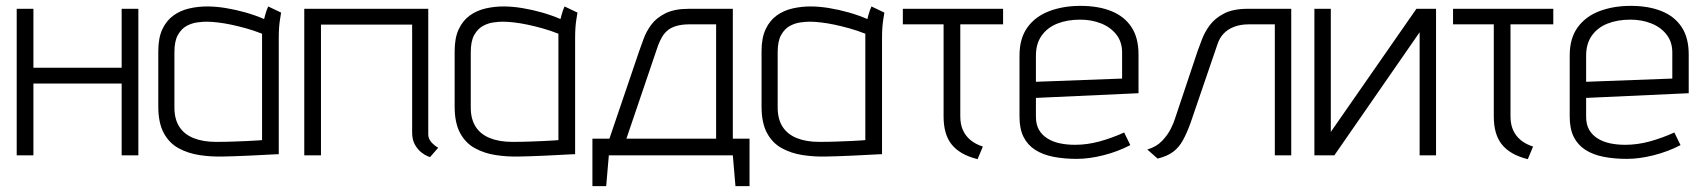

<svg xmlns="http://www.w3.org/2000/svg" viewBox="-20 -530 5811 655"><path d="M395 -299H94V-500H37V0H94V-245H395V0H452V-500H395Z M939 -487 895 -508Q889 -495 885 -480Q881 -465 881 -465Q851 -478 817.5 -487.5Q784 -497 750.5 -502.5Q717 -508 687 -508Q655 -508 625 -501Q595 -494 571.5 -477Q548 -460 534 -430.5Q520 -401 520 -355V-167Q520 -111 538.5 -76.5Q557 -42 589 -24.5Q621 -7 660 -1Q699 5 739 4Q754 4 778 3Q802 2 828.5 1Q855 0 878.5 -1.5Q902 -3 917 -3.5Q932 -4 931 -4V-400Q931 -437 935 -462Q939 -487 939 -487ZM575 -163V-352Q575 -390 587 -411Q599 -432 616.5 -441.5Q634 -451 652.5 -453.5Q671 -456 684 -456Q701 -456 722.5 -453.5Q744 -451 768 -446Q792 -441 819 -433.5Q846 -426 874 -415V-52Q874 -52 861 -51Q848 -50 825.5 -49Q803 -48 775 -47Q747 -46 717 -46Q672 -46 640 -59Q608 -72 591.5 -98Q575 -124 575 -163Z M1441 -72V-500H1018V0H1075V-446H1386V-78Q1386 -53 1395.5 -36.5Q1405 -20 1417 -10.5Q1429 -1 1438 2.5Q1447 6 1447 6L1475 -26Q1461 -34 1451 -45.5Q1441 -57 1441 -72Z M1950 -487 1906 -508Q1900 -495 1896 -480Q1892 -465 1892 -465Q1862 -478 1828.5 -487.5Q1795 -497 1761.5 -502.5Q1728 -508 1698 -508Q1666 -508 1636 -501Q1606 -494 1582.5 -477Q1559 -460 1545 -430.5Q1531 -401 1531 -355V-167Q1531 -111 1549.5 -76.5Q1568 -42 1600 -24.5Q1632 -7 1671 -1Q1710 5 1750 4Q1765 4 1789 3Q1813 2 1839.5 1Q1866 0 1889.5 -1.5Q1913 -3 1928 -3.5Q1943 -4 1942 -4V-400Q1942 -437 1946 -462Q1950 -487 1950 -487ZM1586 -163V-352Q1586 -390 1598 -411Q1610 -432 1627.5 -441.5Q1645 -451 1663.5 -453.5Q1682 -456 1695 -456Q1712 -456 1733.5 -453.5Q1755 -451 1779 -446Q1803 -441 1830 -433.5Q1857 -426 1885 -415V-52Q1885 -52 1872 -51Q1859 -50 1836.5 -49Q1814 -48 1786 -47Q1758 -46 1728 -46Q1683 -46 1651 -59Q1619 -72 1602.5 -98Q1586 -124 1586 -163Z M2480 -57V-500H2330Q2281 -500 2250 -484.5Q2219 -469 2202 -446Q2185 -423 2176 -398.5Q2167 -374 2161 -357L2059 -57H2001V105H2048L2057 0H2480L2489 105H2537V-57ZM2117 -57 2225 -375Q2231 -391 2239 -404.5Q2247 -418 2259 -427.5Q2271 -437 2289.5 -442Q2308 -447 2333 -447H2423V-57Z M2997 -487 2953 -508Q2947 -495 2943 -480Q2939 -465 2939 -465Q2909 -478 2875.5 -487.5Q2842 -497 2808.5 -502.5Q2775 -508 2745 -508Q2713 -508 2683 -501Q2653 -494 2629.5 -477Q2606 -460 2592 -430.5Q2578 -401 2578 -355V-167Q2578 -111 2596.5 -76.5Q2615 -42 2647 -24.5Q2679 -7 2718 -1Q2757 5 2797 4Q2812 4 2836 3Q2860 2 2886.5 1Q2913 0 2936.5 -1.5Q2960 -3 2975 -3.5Q2990 -4 2989 -4V-400Q2989 -437 2993 -462Q2997 -487 2997 -487ZM2633 -163V-352Q2633 -390 2645 -411Q2657 -432 2674.5 -441.5Q2692 -451 2710.5 -453.5Q2729 -456 2742 -456Q2759 -456 2780.5 -453.5Q2802 -451 2826 -446Q2850 -441 2877 -433.5Q2904 -426 2932 -415V-52Q2932 -52 2919 -51Q2906 -50 2883.5 -49Q2861 -48 2833 -47Q2805 -46 2775 -46Q2730 -46 2698 -59Q2666 -72 2649.5 -98Q2633 -124 2633 -163Z M3256 -133V-447H3402V-500H3060V-447H3199V-133Q3199 -103 3205.5 -79.5Q3212 -56 3225.5 -38.5Q3239 -21 3261 -8Q3283 5 3315 13L3333 -30Q3308 -38 3291 -52Q3274 -66 3265 -86Q3256 -106 3256 -133Z M3514 -132V-196L3864 -212V-344Q3864 -401 3840 -437.5Q3816 -474 3771.5 -492Q3727 -510 3666 -510Q3607 -510 3559.5 -492Q3512 -474 3485 -436.5Q3458 -399 3458 -341V-132Q3458 -90 3472 -62.5Q3486 -35 3512 -18.5Q3538 -2 3574 5Q3610 12 3653 12Q3696 12 3745 -0.5Q3794 -13 3836 -35L3815 -78Q3773 -59 3731 -47.5Q3689 -36 3647 -36Q3620 -36 3596 -41Q3572 -46 3553.5 -57.5Q3535 -69 3524.5 -87Q3514 -105 3514 -132ZM3808 -351V-262L3514 -251V-340Q3514 -381 3533.5 -408.5Q3553 -436 3587 -449.5Q3621 -463 3665 -463Q3704 -463 3736.5 -450Q3769 -437 3788.5 -412Q3808 -387 3808 -351Z M4237 -500Q4187 -500 4156 -484Q4125 -468 4107.5 -444.5Q4090 -421 4081 -397Q4072 -373 4066 -357L3988 -124Q3985 -113 3974.5 -91.5Q3964 -70 3944.5 -49.5Q3925 -29 3894 -20L3929 11Q3962 3 3982 -12Q4002 -27 4015.5 -51.5Q4029 -76 4042 -112L4133 -378Q4140 -400 4154 -415Q4168 -430 4190 -438.5Q4212 -447 4241 -447H4329V0H4385V-500Z M4520 -500H4464V0H4532L4823 -420V0H4879V-500H4812L4520 -80Z M5133 -133V-447H5279V-500H4937V-447H5076V-133Q5076 -103 5082.5 -79.5Q5089 -56 5102.5 -38.5Q5116 -21 5138 -8Q5160 5 5192 13L5210 -30Q5185 -38 5168 -52Q5151 -66 5142 -86Q5133 -106 5133 -133Z M5391 -132V-196L5741 -212V-344Q5741 -401 5717 -437.5Q5693 -474 5648.5 -492Q5604 -510 5543 -510Q5484 -510 5436.5 -492Q5389 -474 5362 -436.5Q5335 -399 5335 -341V-132Q5335 -90 5349 -62.5Q5363 -35 5389 -18.5Q5415 -2 5451 5Q5487 12 5530 12Q5573 12 5622 -0.5Q5671 -13 5713 -35L5692 -78Q5650 -59 5608 -47.5Q5566 -36 5524 -36Q5497 -36 5473 -41Q5449 -46 5430.5 -57.5Q5412 -69 5401.5 -87Q5391 -105 5391 -132ZM5685 -351V-262L5391 -251V-340Q5391 -381 5410.5 -408.5Q5430 -436 5464 -449.5Q5498 -463 5542 -463Q5581 -463 5613.5 -450Q5646 -437 5665.5 -412Q5685 -387 5685 -351Z"/></svg>

Font: AdventPro_ExpandedRegular
Style: ExpandedRegular
Weight: 400
Width: 7
Designer: VivaRado, Andreas Kalpakidis
Foundry: VivaRado, Andreas Kalpakidis
Version: Version 3.000